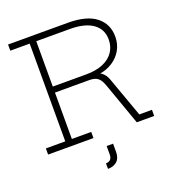

<svg xmlns="http://www.w3.org/2000/svg" viewBox="-168 -883 1125 1233"><g transform="rotate(-20 395.0 -267.0)"><path d="M465 -388Q508 -386 531.8 -367.8Q555.5 -349.5 567.5 -316L666 -42H752.5V0H633.5L530.5 -290Q517 -328.5 497 -343.8Q477 -359 439.5 -359H405ZM298 -710V-752H436Q564 -752 628 -701.5Q692 -651 692 -565.5Q692 -514 669 -473.5Q646 -433 605.2 -406.8Q564.5 -380.5 510.5 -373V-364L443.5 -359H198.5V-400H433Q502.5 -400 549.8 -420.5Q597 -441 621.5 -477.5Q646 -514 646 -562Q646 -632 591.5 -671Q537 -710 434 -710ZM27.5 -710V-752H337.5V-710H205V-42H337.5V0H27.5V-42H160V-710ZM399.5 77H443.5V133.5Q443.5 175.5 420 196.8Q396.5 218 357.5 218V180Q377.5 180 388.5 168.8Q399.5 157.5 399.5 133.5Z"/></g></svg>

Font: Hepta Slab Light
Style: Regular
Weight: 300
Designer: Michael LaGattuta
Foundry: Michael LaGattuta
Version: Version 1.102